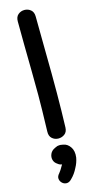

<svg xmlns="http://www.w3.org/2000/svg" viewBox="-145 -753 513 1033"><g transform="rotate(-15 111.5 -236.5)"><path d="M160 -48Q163 -136 163.5 -239.5Q164 -343 162 -470Q160 -597 160 -666Q160 -691 145 -703.5Q130 -716 110 -716Q90 -716 75 -703.5Q60 -691 60 -666Q60 -606 61 -533Q62 -460 63 -387Q64 -314 64 -254Q64 -185 60 -52Q59 -27 73.5 -14Q88 -1 107.5 -0.5Q127 0 143 -11.5Q159 -23 160 -48ZM117 229Q140 207 155 176Q169 151 174 123Q179 87 163 64Q148 42 125 38Q116 36 110 35.5Q104 35 92 37L78 43Q58 52 50.5 69Q43 86 47.5 102.5Q52 119 68 129Q77 137 91 139Q73 171 64 181Q51 195 52.5 209Q54 223 64.5 233Q75 243 89.5 243Q104 243 117 229Z"/></g></svg>

Font: Balsamiq Sans
Style: Regular
Weight: 400
Designer: Michael Angeles
Foundry: Balsamiq SRL
Version: Version 1.020; ttfautohint (v1.8.4.7-5d5b);gftools[0.9.26]